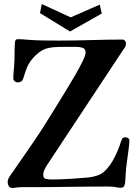

<svg xmlns="http://www.w3.org/2000/svg" viewBox="-20 -926 685 951"><path d="M621 -229Q621 -219 619.5 -208.5Q618 -198 617 -187Q615 -168 612 -149Q609 -130 607 -111Q604 -89 603 -67.5Q602 -46 600 -24Q599 -13 595 -4.5Q591 4 577 4Q567 4 558 2Q549 0 540 -1Q533 -1 526.5 -1.5Q520 -2 513 -2Q416 -2 318.5 -0.5Q221 1 123 1Q107 1 91 1Q75 1 59 3Q55 4 50.5 4.5Q46 5 41 5Q29 5 23.5 -4Q18 -13 18 -23Q18 -34 22 -42Q26 -50 32 -58.5Q38 -67 43 -74Q92 -145 140.5 -215Q189 -285 233 -358Q242 -372 261.5 -404Q281 -436 305.5 -475.5Q330 -515 352.5 -554Q375 -593 389.5 -623Q404 -653 404 -665Q404 -685 388.5 -689.5Q373 -694 358 -694H317Q294 -694 270 -693.5Q246 -693 223 -689Q189 -683 158.5 -654Q128 -625 114 -593Q109 -580 105 -568Q101 -556 97 -543Q91 -518 68 -518Q59 -518 52.5 -524Q46 -530 46 -538Q46 -554 47.5 -569Q49 -584 50 -599Q52 -628 52 -657.5Q52 -687 54 -716Q55 -725 58 -728.5Q61 -732 70 -732Q83 -732 95 -731Q107 -730 119 -729Q157 -726 196.5 -725.5Q236 -725 275 -725Q353 -725 431.5 -727.5Q510 -730 589 -730Q594 -730 599 -724Q604 -718 604 -713Q604 -700 600.5 -694Q597 -688 590 -679L212 -107Q205 -96 199.5 -84Q194 -72 194 -59Q194 -43 207.5 -40Q221 -37 233 -37Q280 -37 326 -40Q372 -43 418 -47Q438 -49 460 -56Q482 -63 497 -77Q525 -103 546 -144Q567 -185 578 -221Q581 -231 585 -238.5Q589 -246 601 -246Q609 -246 615 -241.5Q621 -237 621 -229ZM484 -859 327 -770 178 -861 187 -906 330 -840 474 -903Z"/></svg>

Font: Kaisei Opti
Style: Bold
Weight: 700
Designer: Font-Kai, 金井和夫
Foundry: KAZUO KANAI
Version: Version 5.003